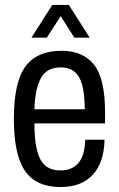

<svg xmlns="http://www.w3.org/2000/svg" viewBox="-20 -743 480 775"><path d="M107 -591 191 -723H258L342 -591H280L225 -678L169 -591ZM224 12Q126 12 81 -53Q36 -118 36 -263Q36 -411 82.5 -474.5Q129 -538 229 -538Q315 -538 359.5 -482Q404 -426 404 -290V-245H119Q119 -146 142.5 -100.5Q166 -55 224 -55Q271 -55 296.5 -85Q322 -115 324 -179H402Q400 -87 354.5 -37.5Q309 12 224 12ZM119 -302H322Q322 -392 299 -431.5Q276 -471 226 -471Q168 -471 144.5 -426.5Q121 -382 119 -302Z"/></svg>

Font: Archivo Condensed
Style: Regular
Weight: 400
Width: 3
Designer: Hector Gatti
Foundry: Omnibus-Type
Version: Version 2.001; ttfautohint (v1.8.3)